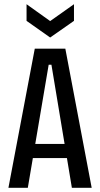

<svg xmlns="http://www.w3.org/2000/svg" viewBox="-20 -891 475 911"><path d="M20 0 145 -660H290L415 0H321L224 -584H211L112 0ZM105 -141V-208H333V-141ZM106 -871 218 -791 331 -871V-792L218 -713L106 -792Z"/></svg>

Font: Bricolage Grotesque 24pt Condensed
Style: Regular
Weight: 400
Width: 3
Designer: Mathieu Triay
Foundry: Atelier Triay
Version: Version 1.001;gftools[0.9.33.dev8+g029e19f]